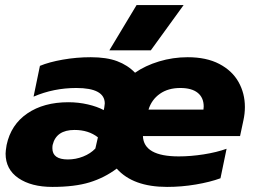

<svg xmlns="http://www.w3.org/2000/svg" viewBox="-20 -720 1000 755"><path d="M517 -700H702L573 -522H410ZM2 -116Q2 -126 6 -150Q23 -230 87.5 -274Q152 -318 249 -318Q288 -318 325 -309.5Q362 -301 388 -287L390 -297Q392 -309 392 -313Q392 -374 280 -374Q191 -374 112 -340L137 -461Q173 -476 227 -485.5Q281 -495 337 -495Q399 -495 440.5 -479.5Q482 -464 511 -434Q551 -462 605.5 -478.5Q660 -495 718 -495Q792 -495 842.5 -468.5Q893 -442 918 -397.5Q943 -353 943 -299Q943 -273 937 -246L924 -185H542Q545 -105 683 -105Q730 -105 781 -113Q832 -121 871 -135L847 -19Q806 -4 750 5.5Q694 15 637 15Q503 15 439 -57Q391 -21 332.5 -3Q274 15 186 15Q103 15 52.5 -19.5Q2 -54 2 -116ZM780 -289 781 -301Q781 -336 757.5 -355Q734 -374 689 -374Q641 -374 608.5 -351Q576 -328 564 -289ZM355 -136 365 -180Q328 -209 273 -209Q201 -209 187 -150Q186 -145 186 -137Q186 -93 247 -93Q278 -93 307 -104.5Q336 -116 355 -136Z"/></svg>

Font: Prompt Bold
Style: Bold Italic
Weight: 700
Italic angle: -12°
Designer: Katatrad Team
Foundry: CadsonDemak
Version: Version 1.000